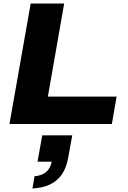

<svg xmlns="http://www.w3.org/2000/svg" viewBox="-20 -707 728 1095"><path d="M34 0 155 -687H346L253 -156H645L618 0ZM165 368 177 298Q219 295 243.5 273.5Q268 252 275 215H194L221 65H392L369 192Q359 250 332.5 288Q306 326 264.5 345.5Q223 365 165 368Z"/></svg>

Font: Archivo SemiExpanded ExtraBold
Style: Italic
Weight: 800
Width: 6
Italic angle: -10°
Designer: Hector Gatti
Foundry: Omnibus-Type
Version: Version 2.001